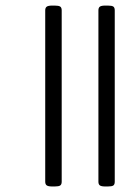

<svg xmlns="http://www.w3.org/2000/svg" viewBox="-20 -614 494 684"><path d="M165.7 50.3Q152.2 50.3 146.7 46.6Q141.1 42.8 141.1 33.3V-577.1Q141.1 -586.6 146.7 -590.4Q152.2 -594.1 165.7 -594.1H175.2Q189.1 -594.1 194.4 -590.6Q199.8 -587 199.8 -577.1V33.3Q199.8 43.2 194.4 46.8Q189.1 50.3 175.2 50.3ZM354.7 50.3Q341.3 50.3 335.9 46.6Q330.6 42.8 330.6 33.3V-577.1Q330.6 -586.6 335.9 -590.4Q341.3 -594.1 354.7 -594.1H364.6Q378.5 -594.1 383.7 -590.6Q388.8 -587 388.8 -577.1V33.3Q388.8 43.2 383.7 46.8Q378.5 50.3 364.6 50.3Z"/></svg>

Font: Jaldi
Style: Regular
Weight: 400
Designer: Pablo Cosgaya and Nicolas Silva
Foundry: Omnibus-Type
Version: Version 1.001;PS 001.001;hotconv 1.0.70;makeotf.lib2.5.58329